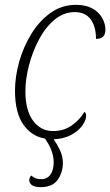

<svg xmlns="http://www.w3.org/2000/svg" viewBox="-20 -566 456 794"><path d="M148 208Q123 208 112 199.5Q101 191 101 180Q101 168 109 160Q117 167 127 171Q137 175 150 175Q175 175 188.5 156Q202 137 202 106Q202 80 192.5 55.5Q183 31 166 7Q111 -2 76.5 -51Q42 -100 42 -191Q42 -249 59.5 -311Q77 -373 110 -426.5Q143 -480 189.5 -513Q236 -546 294 -546Q335 -546 362 -531Q389 -516 402.5 -492Q416 -468 416 -443Q416 -405 377 -405Q377 -456 355 -486Q333 -516 289 -516Q243 -516 205 -484Q167 -452 140.5 -401.5Q114 -351 99.5 -294.5Q85 -238 85 -189Q85 -109 117 -66.5Q149 -24 199 -24Q244 -24 277 -47.5Q310 -71 329 -103Q336 -100 336 -87Q336 -69 320.5 -47Q305 -25 275 -8.5Q245 8 202 10Q215 28 227.5 54Q240 80 240 108Q240 147 218.5 177.5Q197 208 148 208Z"/></svg>

Font: Noto Serif SemiCondensed ExtraLight
Style: Italic
Weight: 200
Width: 4
Italic angle: -12°
Designer: Monotype Design Team
Foundry: Monotype Imaging Inc.
Version: Version 2.013